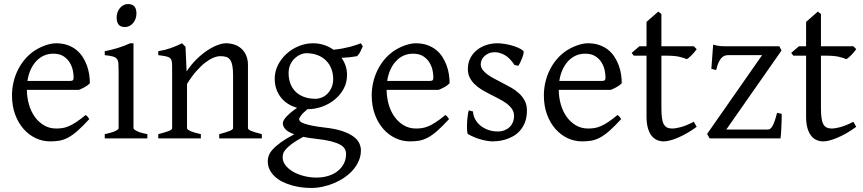

<svg xmlns="http://www.w3.org/2000/svg" viewBox="-20 -682 4253 946"><path d="M242.2 -417.5Q216.8 -417.5 195.6 -407.7Q174.3 -397.9 158 -380.1Q141.6 -362.3 130.6 -337.6Q119.6 -313 115.2 -283.2H324.2Q335.4 -283.2 339.1 -286.9Q342.8 -290.5 342.8 -300.8Q342.8 -314 339.1 -333.7Q335.4 -353.5 324.5 -372.3Q313.5 -391.1 293.7 -404.3Q273.9 -417.5 242.2 -417.5ZM422.9 -272Q414.1 -262.2 399.4 -253.9Q384.8 -245.6 369.1 -239.3H112.3Q112.8 -201.2 122.8 -166.7Q132.8 -132.3 151.6 -106.2Q170.4 -80.1 197 -64.5Q223.6 -48.8 256.8 -48.8Q272 -48.8 286.4 -50.8Q300.8 -52.7 317.4 -59.6Q334 -66.4 354.2 -79.6Q374.5 -92.8 401.9 -115.2Q408.2 -111.8 412.8 -105.5Q417.5 -99.1 419.9 -95.2Q387.2 -59.6 362.5 -37.8Q337.9 -16.1 316.2 -4.4Q294.4 7.3 273.2 11Q252 14.6 227.1 14.6Q189.5 14.6 155.5 -1.5Q121.6 -17.6 95.7 -47.1Q69.8 -76.7 54.4 -118.4Q39.1 -160.2 39.1 -211.9Q39.1 -244.6 46.4 -276.4Q53.7 -308.1 67.6 -336.4Q81.5 -364.7 101.6 -388.7Q121.6 -412.6 147 -430.2Q157.7 -437.5 171.1 -444.6Q184.6 -451.7 199.2 -457Q213.9 -462.4 228.3 -465.6Q242.7 -468.8 255.9 -468.8Q287.6 -468.8 312.5 -460Q337.4 -451.2 356 -436.3Q374.5 -421.4 387.2 -401.6Q399.9 -381.8 408 -359.9Q416 -337.9 419.4 -315.2Q422.9 -292.5 422.9 -272Z M496.1 0V-21Q529.3 -27.8 546.9 -35.9Q564.5 -43.9 564.5 -50.8V-327.1Q564.5 -352.1 563.5 -367.4Q562.5 -382.8 556.2 -391.4Q549.8 -399.9 535.9 -403.8Q522 -407.7 496.1 -410.2V-429.7Q511.2 -432.6 528.1 -436.8Q544.9 -440.9 561.5 -446Q578.1 -451.2 593.3 -457Q608.4 -462.9 621.1 -468.8H637.7V-50.8Q637.7 -44.9 654.1 -36.4Q670.4 -27.8 706.1 -21V0ZM652.3 -615.7Q652.3 -602.1 647.9 -589.8Q643.6 -577.6 636 -568.6Q628.4 -559.6 618.2 -554.2Q607.9 -548.8 595.7 -548.8Q573.7 -548.8 564.2 -561Q554.7 -573.2 554.7 -595.7Q554.7 -609.4 559.1 -621.6Q563.5 -633.8 571.3 -642.8Q579.1 -651.9 589.1 -657Q599.1 -662.1 610.8 -662.1Q652.3 -662.1 652.3 -615.7Z M1060.1 0V-21Q1095.2 -30.3 1111.8 -37.1Q1128.4 -43.9 1128.4 -50.8V-309.1Q1128.4 -338.9 1125 -357.4Q1121.6 -376 1114.3 -386.7Q1106.9 -397.5 1095 -401.4Q1083 -405.3 1065.9 -405.3Q1050.8 -405.3 1032.2 -397.9Q1013.7 -390.6 992.4 -374.5Q971.2 -358.4 948 -332.3Q924.8 -306.2 901.4 -268.1V-50.8Q901.4 -43.5 919.7 -35.6Q938 -27.8 969.7 -21V0H759.8V-21Q792 -29.3 810.1 -35.9Q828.1 -42.5 828.1 -50.8V-347.2Q828.1 -366.2 826.7 -377.4Q825.2 -388.7 818.6 -395Q812 -401.4 798.3 -404.3Q784.7 -407.2 759.8 -410.2V-429.7Q793 -435.1 821.3 -445.1Q849.6 -455.1 877 -468.8L894 -451.7L899.4 -330.1Q920.9 -362.8 946.8 -388.4Q972.7 -414.1 999 -431.9Q1025.4 -449.7 1050 -459.2Q1074.7 -468.8 1093.8 -468.8Q1114.7 -468.8 1134.3 -462.4Q1153.8 -456.1 1168.7 -442.9Q1183.6 -429.7 1192.6 -409.4Q1201.7 -389.2 1201.7 -361.8V-50.8Q1201.7 -43.9 1216.6 -37.4Q1231.4 -30.8 1270 -21V0Z M1621.6 -293Q1621.6 -318.8 1613 -342Q1604.5 -365.2 1587.6 -382.6Q1570.8 -399.9 1545.7 -409.9Q1520.5 -419.9 1487.8 -419.9Q1475.6 -419.9 1460.7 -413.6Q1445.8 -407.2 1432.6 -395Q1419.4 -382.8 1410.6 -364.3Q1401.9 -345.7 1401.9 -321.8Q1401.9 -295.9 1409.9 -272.7Q1418 -249.5 1434.3 -232.4Q1450.7 -215.3 1475.8 -205.3Q1501 -195.3 1535.6 -195.3Q1549.8 -195.3 1565.2 -201.4Q1580.6 -207.5 1593 -220Q1605.5 -232.4 1613.5 -250.5Q1621.6 -268.6 1621.6 -293ZM1537.6 2Q1519 0 1503.4 -2.4Q1487.8 -4.9 1474.1 -7.8Q1439 11.2 1418.7 26.4Q1398.4 41.5 1388.2 53.5Q1377.9 65.4 1375.2 75.2Q1372.6 85 1372.6 92.8Q1372.6 113.3 1386.2 131.6Q1399.9 149.9 1422.9 163.3Q1445.8 176.8 1476.1 184.8Q1506.3 192.9 1539.6 192.9Q1572.3 192.9 1599.1 184.1Q1626 175.3 1645 159.9Q1664.1 144.5 1674.6 123.3Q1685.1 102.1 1685.1 76.7Q1685.1 63 1678.7 51.5Q1672.4 40 1655.8 30.8Q1639.2 21.5 1610.6 14.2Q1582 6.8 1537.6 2ZM1689.9 -313Q1689.9 -275.4 1673.1 -244.4Q1656.2 -213.4 1628.9 -191.2Q1601.6 -168.9 1566.9 -156.5Q1532.2 -144 1496.6 -144H1494.6Q1471.2 -124.5 1462.4 -111.6Q1453.6 -98.6 1453.6 -95.7Q1453.6 -89.8 1458.7 -84.2Q1463.9 -78.6 1477.8 -73.5Q1491.7 -68.4 1516.1 -63.2Q1540.5 -58.1 1578.6 -53.7Q1631.8 -47.9 1666.5 -36.1Q1701.2 -24.4 1721.7 -9Q1742.2 6.3 1750.2 23.9Q1758.3 41.5 1758.3 58.6Q1758.3 85.4 1748 109.6Q1737.8 133.8 1720.2 154.3Q1702.6 174.8 1678.7 191.4Q1654.8 208 1627.4 219.7Q1600.1 231.4 1570.8 237.8Q1541.5 244.1 1512.7 244.1Q1489.7 244.1 1465.3 241Q1440.9 237.8 1417 231Q1393.1 224.1 1371.8 213.6Q1350.6 203.1 1334.5 188.2Q1318.4 173.3 1308.8 154.5Q1299.3 135.7 1299.3 111.8Q1299.3 99.1 1304 85.2Q1308.6 71.3 1322.8 55.2Q1336.9 39.1 1362.3 20.5Q1387.7 2 1429.7 -20.5Q1397.9 -31.7 1385.7 -45.9Q1373.5 -60.1 1373.5 -74.7Q1373.5 -78.6 1376 -85.2Q1378.4 -91.8 1386 -101.3Q1393.6 -110.8 1407.5 -123Q1421.4 -135.3 1443.8 -150.9Q1418.9 -157.7 1398.7 -170.7Q1378.4 -183.6 1364 -201.9Q1349.6 -220.2 1341.6 -243.4Q1333.5 -266.6 1333.5 -293.9Q1333.5 -329.6 1349.6 -361.6Q1365.7 -393.6 1392.1 -417.2Q1418.5 -440.9 1452.1 -454.8Q1485.8 -468.8 1521.5 -468.8Q1550.8 -468.8 1576.4 -460.4Q1602.1 -452.1 1623 -437Q1648.4 -439.5 1668.9 -443.4Q1689.5 -447.3 1705.8 -451.7Q1722.2 -456.1 1734.9 -460.4Q1747.6 -464.8 1757.8 -468.8L1767.6 -454.1Q1761.7 -440.4 1756.3 -429Q1751 -417.5 1739.7 -405.3Q1721.2 -401.9 1703.4 -399.9Q1685.5 -397.9 1663.1 -397Q1675.8 -378.4 1682.9 -357.4Q1689.9 -336.4 1689.9 -313Z M2014.6 -417.5Q1989.3 -417.5 1968 -407.7Q1946.8 -397.9 1930.4 -380.1Q1914.1 -362.3 1903.1 -337.6Q1892.1 -313 1887.7 -283.2H2096.7Q2107.9 -283.2 2111.6 -286.9Q2115.2 -290.5 2115.2 -300.8Q2115.2 -314 2111.6 -333.7Q2107.9 -353.5 2096.9 -372.3Q2085.9 -391.1 2066.2 -404.3Q2046.4 -417.5 2014.6 -417.5ZM2195.3 -272Q2186.5 -262.2 2171.9 -253.9Q2157.2 -245.6 2141.6 -239.3H1884.8Q1885.3 -201.2 1895.3 -166.7Q1905.3 -132.3 1924.1 -106.2Q1942.9 -80.1 1969.5 -64.5Q1996.1 -48.8 2029.3 -48.8Q2044.4 -48.8 2058.8 -50.8Q2073.2 -52.7 2089.8 -59.6Q2106.4 -66.4 2126.7 -79.6Q2147 -92.8 2174.3 -115.2Q2180.7 -111.8 2185.3 -105.5Q2189.9 -99.1 2192.4 -95.2Q2159.7 -59.6 2135 -37.8Q2110.4 -16.1 2088.6 -4.4Q2066.9 7.3 2045.7 11Q2024.4 14.6 1999.5 14.6Q1961.9 14.6 1928 -1.5Q1894 -17.6 1868.2 -47.1Q1842.3 -76.7 1826.9 -118.4Q1811.5 -160.2 1811.5 -211.9Q1811.5 -244.6 1818.8 -276.4Q1826.2 -308.1 1840.1 -336.4Q1854 -364.7 1874 -388.7Q1894 -412.6 1919.4 -430.2Q1930.2 -437.5 1943.6 -444.6Q1957 -451.7 1971.7 -457Q1986.3 -462.4 2000.7 -465.6Q2015.1 -468.8 2028.3 -468.8Q2060.1 -468.8 2085 -460Q2109.9 -451.2 2128.4 -436.3Q2147 -421.4 2159.7 -401.6Q2172.4 -381.8 2180.4 -359.9Q2188.5 -337.9 2191.9 -315.2Q2195.3 -292.5 2195.3 -272Z M2576.2 -138.2Q2576.2 -103.5 2566.4 -78.9Q2556.6 -54.2 2541 -37.1Q2525.4 -20 2506.3 -9.8Q2487.3 0.5 2468.8 5.9Q2450.2 11.2 2433.8 12.9Q2417.5 14.6 2408.2 14.6Q2384.8 14.6 2351.8 5.9Q2318.8 -2.9 2286.1 -21Q2282.7 -22.5 2281.5 -36.9Q2280.3 -51.3 2281 -70.1Q2281.7 -88.9 2283.9 -107.9Q2286.1 -127 2289.6 -138.2L2310.5 -132.8Q2311.5 -112.3 2321.3 -94.2Q2331.1 -76.2 2347.4 -63Q2363.8 -49.8 2385.5 -42Q2407.2 -34.2 2432.6 -34.2Q2450.2 -34.2 2464.8 -39.8Q2479.5 -45.4 2490.2 -55.4Q2501 -65.4 2506.8 -79.6Q2512.7 -93.8 2512.7 -110.8Q2512.7 -130.4 2502.2 -145.5Q2491.7 -160.6 2474.6 -173.1Q2457.5 -185.5 2435.8 -196.5Q2414.1 -207.5 2391.6 -219.2Q2371.1 -229.5 2352.1 -241.2Q2333 -252.9 2318.1 -267.6Q2303.2 -282.2 2294.2 -300.3Q2285.2 -318.4 2285.2 -341.8Q2285.2 -372.1 2297.4 -395.8Q2309.6 -419.4 2329.8 -435.5Q2350.1 -451.7 2376.2 -460.2Q2402.3 -468.8 2430.2 -468.8Q2445.3 -468.8 2463.6 -466.1Q2481.9 -463.4 2499.8 -458.5Q2517.6 -453.6 2533.2 -446.8Q2548.8 -439.9 2558.6 -431.2Q2561.5 -428.2 2559.3 -418Q2557.1 -407.7 2552.5 -395.5Q2547.9 -383.3 2542.5 -372.6Q2537.1 -361.8 2534.2 -357.9L2515.1 -361.8Q2491.7 -397 2466.6 -410.9Q2441.4 -424.8 2417.5 -424.8Q2401.4 -424.8 2388.7 -419.4Q2376 -414.1 2366.9 -405.5Q2357.9 -397 2353.3 -386.7Q2348.6 -376.5 2348.6 -366.2Q2348.6 -350.6 2357.9 -338.1Q2367.2 -325.7 2382.3 -314.7Q2397.5 -303.7 2416.7 -293.7Q2436 -283.7 2456.5 -272.9Q2477.5 -262.2 2499 -250Q2520.5 -237.8 2537.6 -221.9Q2554.7 -206.1 2565.4 -185.8Q2576.2 -165.5 2576.2 -138.2Z M2862.8 -417.5Q2837.4 -417.5 2816.2 -407.7Q2794.9 -397.9 2778.6 -380.1Q2762.2 -362.3 2751.2 -337.6Q2740.2 -313 2735.8 -283.2H2944.8Q2956.1 -283.2 2959.7 -286.9Q2963.4 -290.5 2963.4 -300.8Q2963.4 -314 2959.7 -333.7Q2956.1 -353.5 2945.1 -372.3Q2934.1 -391.1 2914.3 -404.3Q2894.5 -417.5 2862.8 -417.5ZM3043.5 -272Q3034.7 -262.2 3020 -253.9Q3005.4 -245.6 2989.7 -239.3H2732.9Q2733.4 -201.2 2743.4 -166.7Q2753.4 -132.3 2772.2 -106.2Q2791 -80.1 2817.6 -64.5Q2844.2 -48.8 2877.4 -48.8Q2892.6 -48.8 2907 -50.8Q2921.4 -52.7 2938 -59.6Q2954.6 -66.4 2974.9 -79.6Q2995.1 -92.8 3022.5 -115.2Q3028.8 -111.8 3033.4 -105.5Q3038.1 -99.1 3040.5 -95.2Q3007.8 -59.6 2983.2 -37.8Q2958.5 -16.1 2936.8 -4.4Q2915 7.3 2893.8 11Q2872.6 14.6 2847.7 14.6Q2810.1 14.6 2776.1 -1.5Q2742.2 -17.6 2716.3 -47.1Q2690.4 -76.7 2675 -118.4Q2659.7 -160.2 2659.7 -211.9Q2659.7 -244.6 2667 -276.4Q2674.3 -308.1 2688.2 -336.4Q2702.1 -364.7 2722.2 -388.7Q2742.2 -412.6 2767.6 -430.2Q2778.3 -437.5 2791.7 -444.6Q2805.2 -451.7 2819.8 -457Q2834.5 -462.4 2848.9 -465.6Q2863.3 -468.8 2876.5 -468.8Q2908.2 -468.8 2933.1 -460Q2958 -451.2 2976.6 -436.3Q2995.1 -421.4 3007.8 -401.6Q3020.5 -381.8 3028.6 -359.9Q3036.6 -337.9 3040 -315.2Q3043.5 -292.5 3043.5 -272Z M3412.6 -57.1Q3388.7 -39.6 3365.2 -26.1Q3341.8 -12.7 3320.6 -3.7Q3299.3 5.4 3281.2 10Q3263.2 14.6 3250.5 14.6Q3233.4 14.6 3218 8.3Q3202.6 2 3190.9 -12.5Q3179.2 -26.9 3172.4 -50.3Q3165.5 -73.7 3165.5 -107.9V-407.7H3102.5L3092.3 -421.4L3130.4 -454.1H3165.5V-574.2L3223.6 -625L3238.8 -612.8V-454.1H3398.4L3412.6 -439.9Q3408.2 -433.1 3401.6 -425.3Q3395 -417.5 3388.2 -410.6Q3381.3 -403.8 3374.8 -398.2Q3368.2 -392.6 3363.3 -390.6Q3351.6 -396.5 3327.6 -402.1Q3303.7 -407.7 3264.2 -407.7H3238.8V-149.9Q3238.8 -120.6 3241.5 -101.1Q3244.1 -81.5 3250.5 -70.1Q3256.8 -58.6 3266.8 -53.7Q3276.9 -48.8 3291.5 -48.8Q3308.6 -48.8 3334.5 -55.7Q3360.4 -62.5 3398.4 -82Z M3831.5 -121.1Q3831.5 -105.5 3831.1 -87.9Q3830.6 -70.3 3829.8 -53.7Q3829.1 -37.1 3828.1 -22.9Q3827.1 -8.8 3825.7 0H3476.6L3463.9 -22L3734.9 -410.2H3565.9Q3558.1 -410.2 3550 -407.2Q3542 -404.3 3534.4 -396.2Q3526.9 -388.2 3520.3 -373.8Q3513.7 -359.4 3508.8 -336.9L3484.9 -342.8L3493.7 -461.9Q3504.4 -459 3513.2 -457.3Q3522 -455.6 3531.5 -454.8Q3541 -454.1 3552.2 -454.1H3819.8L3830.6 -433.1L3558.6 -43.9H3764.6Q3776.9 -43.9 3787.1 -62.7Q3797.4 -81.5 3808.6 -126Z M4198.7 -57.1Q4174.8 -39.6 4151.4 -26.1Q4127.9 -12.7 4106.7 -3.7Q4085.4 5.4 4067.4 10Q4049.3 14.6 4036.6 14.6Q4019.5 14.6 4004.2 8.3Q3988.8 2 3977.1 -12.5Q3965.3 -26.9 3958.5 -50.3Q3951.7 -73.7 3951.7 -107.9V-407.7H3888.7L3878.4 -421.4L3916.5 -454.1H3951.7V-574.2L4009.8 -625L4024.9 -612.8V-454.1H4184.6L4198.7 -439.9Q4194.3 -433.1 4187.7 -425.3Q4181.2 -417.5 4174.3 -410.6Q4167.5 -403.8 4160.9 -398.2Q4154.3 -392.6 4149.4 -390.6Q4137.7 -396.5 4113.8 -402.1Q4089.8 -407.7 4050.3 -407.7H4024.9V-149.9Q4024.9 -120.6 4027.6 -101.1Q4030.3 -81.5 4036.6 -70.1Q4043 -58.6 4053 -53.7Q4063 -48.8 4077.6 -48.8Q4094.7 -48.8 4120.6 -55.7Q4146.5 -62.5 4184.6 -82Z"/></svg>

Font: Gentium Basic
Style: Regular
Weight: 400
Designer: J. Victor Gaultney and Annie Olsen
Foundry: SIL International
Version: Version 1.100